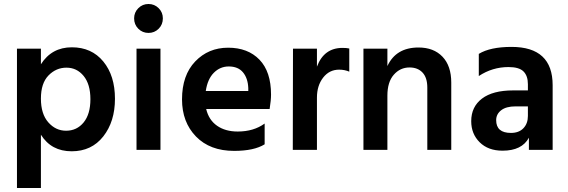

<svg xmlns="http://www.w3.org/2000/svg" viewBox="-20 -751 2848 962"><path d="M185 191H65V-507H185V-429Q239 -514 340 -514Q439 -514 497.5 -443Q556 -372 556 -256Q556 -142 497.5 -67.5Q439 7 339 7Q237 7 185 -76ZM311 -96Q365 -96 399 -137.5Q433 -179 433 -254Q433 -329 399 -370.5Q365 -412 313 -412Q261 -412 223 -373Q185 -334 185 -257Q185 -180 222 -138Q259 -96 311 -96Z M784 0H664V-507H784ZM796 -659Q796 -628 775 -607Q754 -586 724 -586Q694 -586 673 -607Q652 -628 652 -659Q652 -689 673 -710Q694 -731 724 -731Q754 -731 775 -710Q796 -689 796 -659Z M1306 -28Q1253 5 1153 5Q1032 5 962 -67Q892 -139 892 -253Q892 -374 958 -443Q1024 -512 1123 -512Q1222 -512 1280 -452Q1338 -392 1338 -277Q1338 -249 1331 -205H1013Q1026 -150 1067.5 -121Q1109 -92 1171 -92Q1251 -92 1306 -132ZM1126 -418Q1083 -418 1051.5 -386.5Q1020 -355 1011 -295H1224V-310Q1222 -359 1197.5 -388.5Q1173 -418 1126 -418Z M1568 0H1447L1448 -507H1568V-417Q1603 -511 1696 -511Q1717 -511 1730 -508V-392Q1707 -402 1679 -402Q1630 -402 1599 -362Q1568 -322 1568 -262Z M2241 0H2121V-312Q2121 -362 2097 -387.5Q2073 -413 2032 -413Q1985 -413 1953 -376.5Q1921 -340 1921 -272V0H1801V-507H1921V-420Q1964 -513 2077 -513Q2153 -513 2197 -467Q2241 -421 2241 -337Z M2540 -85Q2580 -85 2602.5 -108.5Q2625 -132 2625 -170V-218H2563Q2516 -218 2491 -198.5Q2466 -179 2466 -149Q2466 -85 2540 -85ZM2630 -61Q2595 4 2498 4Q2426 4 2383.5 -38Q2341 -80 2341 -144Q2341 -216 2395 -257Q2449 -298 2551 -298H2625V-329Q2625 -371 2603 -393Q2581 -415 2528 -415Q2447 -415 2379 -370V-481Q2436 -516 2543 -516Q2749 -516 2749 -324V0H2630Z"/></svg>

Font: Hind Vadodara SemiBold
Style: Regular
Weight: 600
Designer: Hitesh Malaviya
Foundry: Indian Type Foundry
Version: Version 1.001;PS 1.0;hotconv 1.0.86;makeotf.lib2.5.63406; tt